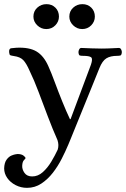

<svg xmlns="http://www.w3.org/2000/svg" viewBox="-34 -687 607 925"><path d="M96 218Q67 218 41.5 205Q16 192 1 170.5Q-14 149 -14 124Q-13 97 -2.5 82.5Q8 68 21 62.5Q34 57 43 56Q52 55 50 55Q69 55 79 62.5Q89 70 89 75Q89 77 81.5 84.5Q74 92 73 111Q72 129 84 146Q96 163 121 163Q149 163 172 142.5Q195 122 213 92Q231 62 244 34Q251 12 243 -12Q219 -66 196 -127Q173 -188 151.5 -245Q130 -302 109 -345Q93 -382 78 -397.5Q63 -413 33 -417Q20 -419 15.5 -421Q11 -423 10 -436Q9 -453 19.5 -454.5Q30 -456 45 -457Q107 -460 142 -439Q177 -418 199 -368Q213 -337 230 -291Q247 -245 266 -198Q285 -151 303 -113H306L404 -375Q414 -404 405 -411Q396 -418 366 -418Q357 -418 351 -419.5Q345 -421 344 -436Q344 -442 347.5 -449Q351 -456 358 -456Q387 -455 408 -454Q429 -453 455 -453Q473 -453 484 -453.5Q495 -454 507 -454.5Q519 -455 538 -456Q546 -456 549.5 -449Q553 -442 553 -436Q552 -421 545.5 -419.5Q539 -418 531 -418Q498 -418 478.5 -406Q459 -394 445 -359Q445 -359 434.5 -333Q424 -307 407 -265Q390 -223 371 -176.5Q352 -130 335 -88Q318 -46 307 -19Q296 8 295 10Q282 41 263.5 77.5Q245 114 220.5 145.5Q196 177 165 197.5Q134 218 96 218ZM362 -547Q337 -547 318.5 -565Q300 -583 300 -607Q300 -633 318.5 -650Q337 -667 363 -667Q389 -667 406 -650Q423 -633 423 -607Q423 -583 405.5 -565Q388 -547 362 -547ZM189 -547Q164 -547 145.5 -565Q127 -583 127 -607Q127 -633 145.5 -650Q164 -667 190 -667Q216 -667 233 -650Q250 -633 250 -607Q250 -583 232.5 -565Q215 -547 189 -547Z"/></svg>

Font: Alice
Style: Regular
Weight: 400
Designer: Ksenia Yerulevich
Foundry: Cyreal (http://www.cyreal.org/)
Version: Version 2.003; ttfautohint (v1.8.3)